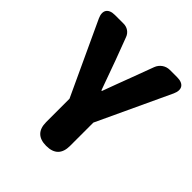

<svg xmlns="http://www.w3.org/2000/svg" viewBox="-203 -879 1013 1013"><g transform="rotate(45 304.0 -372.5)"><path d="M103 -504 215 -263V-89C215 -30 245 0 304 0C363 0 393 -30 393 -89V-263L584 -672C604 -716 586 -745 537 -745H482C451 -745 424 -726 413 -697L369 -579C348 -523 328 -471 307 -413H303C282 -471 263 -523 243 -579L196 -704C187 -729 164 -745 137 -745H86H72C23 -745 5 -716 25 -672Z"/></g></svg>

Font: GenSenRounded2 TW H
Style: Regular
Weight: 900
Version: Version 2.100;PS 2.1;hotconv 16.6.51;makeotf.lib2.5.65220 DE